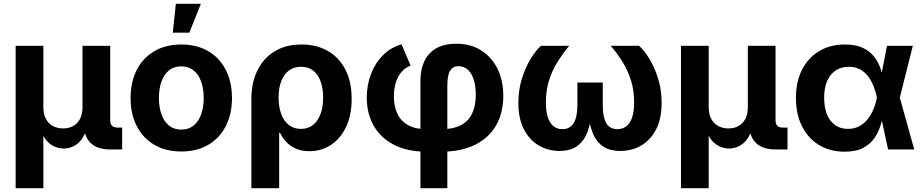

<svg xmlns="http://www.w3.org/2000/svg" viewBox="-20 -787 4865 1011"><path d="M62.4 204.1V-545.9H208.3V-223.3Q208.3 -185.7 221.9 -160.6Q235.5 -135.5 259.1 -123.1Q282.6 -110.7 312.1 -110.7Q342.1 -110.7 365.1 -123.2Q388.1 -135.7 401.2 -160.7Q414.4 -185.7 414.4 -223.3V-545.9H560.3V-154.4Q560.3 -133.9 570 -124.4Q579.8 -115 601.4 -115H623.2V0H561.4Q490.3 0 455.5 -36Q420.6 -72 420.6 -139.7V-189H444.8Q444.8 -134.6 432.7 -98.8Q420.6 -63.1 401.1 -42.6Q381.6 -22 359.2 -13.4Q336.8 -4.8 316.1 -4.8Q294.7 -4.8 271.7 -13.4Q248.8 -22 229 -42.6Q209.3 -63.1 196.9 -98.8Q184.5 -134.6 184.5 -189H208.3V204.1Z M934.6 10.7Q852.5 10.7 792.5 -24.6Q732.5 -59.9 700.1 -123.3Q667.6 -186.6 667.6 -270.6Q667.6 -355.2 700.1 -418.7Q732.5 -482.2 792.5 -517.4Q852.5 -552.7 934.6 -552.7Q1017 -552.7 1076.8 -517.4Q1136.7 -482.2 1169.1 -418.7Q1201.5 -355.2 1201.5 -270.6Q1201.5 -186.6 1169.1 -123.3Q1136.7 -59.9 1076.8 -24.6Q1017 10.7 934.6 10.7ZM934.6 -104.6Q973.7 -104.6 1000 -126.3Q1026.3 -148.1 1039.4 -185.8Q1052.6 -223.5 1052.6 -271.1Q1052.6 -319.2 1039.4 -356.8Q1026.3 -394.3 1000 -415.9Q973.7 -437.5 934.6 -437.5Q895.5 -437.5 869.3 -415.9Q843.1 -394.3 830 -356.9Q816.8 -319.5 816.8 -271.1Q816.8 -223.5 830 -185.8Q843.1 -148.1 869.3 -126.3Q895.5 -104.6 934.6 -104.6ZM889.9 -615.1 905.9 -767.1H1037.9L977 -615.1Z M1303.6 204.1V-264.8Q1303.6 -350.8 1335.2 -415.6Q1366.8 -480.4 1425.8 -516.6Q1484.7 -552.7 1567.7 -552.7Q1647.2 -552.7 1706.4 -518.7Q1765.6 -484.6 1798.7 -420.6Q1831.7 -356.5 1831.7 -266.7Q1831.7 -180.7 1802.4 -118.9Q1773.1 -57 1722.7 -24Q1672.3 9.1 1609.4 9.1Q1564.8 9.1 1534.2 -6Q1503.5 -21 1484.3 -43.2Q1465.1 -65.4 1454.7 -87.4H1450V204.1ZM1564.7 -108.3Q1602.7 -108.3 1628.7 -129.3Q1654.7 -150.3 1668.1 -187.5Q1681.5 -224.6 1681.5 -273.2Q1681.5 -320.9 1668.4 -357.5Q1655.4 -394 1629.6 -414.7Q1603.9 -435.4 1565.3 -435.4Q1527.9 -435.4 1501.3 -415.5Q1474.7 -395.6 1460.8 -359.3Q1446.9 -322.9 1446.9 -273.2Q1446.9 -224.2 1460.7 -187Q1474.4 -149.7 1500.8 -129Q1527.2 -108.3 1564.7 -108.3Z M2193.9 204.1V-362.8Q2193.9 -419.2 2213.6 -463Q2233.4 -506.8 2275.2 -531.8Q2317.1 -556.7 2383.8 -556.7Q2457.9 -556.7 2513.1 -522Q2568.4 -487.3 2599.3 -425.6Q2630.1 -363.9 2630.1 -282.3Q2630.1 -191.6 2591.6 -125.7Q2553.1 -59.8 2480.1 -24Q2407.1 11.7 2303.3 11.7H2226.5Q2125.1 11.7 2054.7 -24.4Q1984.3 -60.5 1947.8 -124.9Q1911.3 -189.3 1911.3 -273.1Q1911.3 -339.2 1933.3 -396.9Q1955.3 -454.7 1996.3 -496Q2037.3 -537.3 2094.2 -553.8L2142.2 -441.2Q2115.5 -432.1 2095.8 -410Q2076 -387.8 2065 -354.6Q2054 -321.4 2054 -279.5Q2054 -226.8 2072.5 -188Q2090.9 -149.2 2129.1 -128Q2167.3 -106.7 2226.5 -106.7H2303.3Q2365.9 -106.7 2406.2 -127.5Q2446.5 -148.3 2465.9 -188.9Q2485.3 -229.4 2485.3 -288.5Q2485.3 -333.1 2474.7 -366.8Q2464.2 -400.5 2444 -419.4Q2423.7 -438.3 2394.5 -438.3Q2370.1 -438.3 2357.3 -424.2Q2344.4 -410.2 2340 -387.2Q2335.5 -364.3 2335.5 -336.9V204.1Z M2926.4 7.8Q2866.1 7.8 2816.9 -21Q2767.7 -49.9 2738.7 -106.2Q2709.6 -162.5 2709.6 -244.7Q2709.6 -312.6 2727.9 -372Q2746.2 -431.3 2773.8 -476.5Q2801.4 -521.7 2828.6 -545.9H2977.4Q2943.4 -505.1 2915.4 -460.4Q2887.5 -415.8 2870.9 -363.5Q2854.4 -311.3 2854.4 -247.8Q2854.4 -178.3 2877 -142.6Q2899.7 -107 2941.7 -107Q2981.3 -107 3000.8 -138.8Q3020.3 -170.7 3020.3 -233.9V-352.5H3154V-233.9Q3154 -170.7 3172.4 -138.8Q3190.9 -107 3230.7 -107Q3273.6 -107 3296.4 -142.6Q3319.1 -178.3 3319.1 -247.8Q3319.1 -312.5 3302.1 -365.2Q3285.1 -417.9 3257.3 -462.3Q3229.4 -506.7 3196.2 -545.9H3344.9Q3371.9 -522.2 3399.4 -477.4Q3426.9 -432.7 3445.4 -373.1Q3463.9 -313.5 3463.9 -244.7Q3463.9 -162.3 3434.9 -106Q3405.9 -49.7 3356.5 -20.9Q3307.2 7.8 3246.3 7.8Q3186.3 7.8 3150.5 -19.7Q3114.7 -47.1 3097.5 -96Q3080.2 -144.8 3075.9 -208.9H3096.2Q3092.2 -143.9 3074.5 -95.2Q3056.8 -46.4 3021 -19.3Q2985.2 7.8 2926.4 7.8Z M3565.8 204.1V-545.9H3711.7V-223.3Q3711.7 -185.7 3725.3 -160.6Q3738.9 -135.5 3762.5 -123.1Q3786 -110.7 3815.5 -110.7Q3845.5 -110.7 3868.5 -123.2Q3891.5 -135.7 3904.7 -160.7Q3917.8 -185.7 3917.8 -223.3V-545.9H4063.7V-154.4Q4063.7 -133.9 4073.5 -124.4Q4083.2 -115 4104.9 -115H4126.7V0H4064.8Q3993.7 0 3958.9 -36Q3924 -72 3924 -139.7V-189H3948.2Q3948.2 -134.6 3936.1 -98.8Q3924 -63.1 3904.5 -42.6Q3885.1 -22 3862.6 -13.4Q3840.2 -4.8 3819.5 -4.8Q3798.1 -4.8 3775.1 -13.4Q3752.2 -22 3732.4 -42.6Q3712.7 -63.1 3700.3 -98.8Q3687.9 -134.6 3687.9 -189H3711.7V204.1Z M4426.9 11.7Q4350 11.7 4292.4 -23.6Q4234.7 -59 4202.9 -122.6Q4171.1 -186.1 4171.1 -271Q4171.1 -356.4 4203.1 -419.6Q4235.2 -482.8 4293.3 -517.8Q4351.3 -552.7 4428.7 -552.7Q4487 -552.7 4524.7 -534.4Q4562.4 -516.1 4584.3 -486.9Q4606.2 -457.6 4617.2 -424Q4628.3 -390.5 4633.3 -360.5H4680.9L4717.6 -274.4L4794 0H4656.2L4597.4 -274.4Q4591.1 -304.5 4579.9 -333.1Q4568.7 -361.6 4551.3 -384.7Q4533.9 -407.9 4508.7 -421.6Q4483.6 -435.4 4449.6 -435.4Q4409.1 -435.4 4379.9 -415.8Q4350.7 -396.3 4335.2 -359.9Q4319.7 -323.5 4319.7 -271.9Q4319.7 -220.9 4334.7 -184.2Q4349.7 -147.5 4378 -127.9Q4406.2 -108.3 4445.2 -108.3Q4479.6 -108.3 4505.6 -122.8Q4531.6 -137.3 4550.1 -161.1Q4568.5 -185 4580.2 -213.9Q4591.8 -242.7 4597.4 -271.5L4650.5 -545.9H4786.7L4717.6 -271.5L4680.9 -191H4633.2Q4627.3 -161.2 4616.5 -126.3Q4605.7 -91.3 4584.3 -59.9Q4562.8 -28.4 4525.1 -8.3Q4487.3 11.7 4426.9 11.7Z"/></svg>

Font: Inter Variable LoSnoCo
Style: Regular
Weight: 400
Designer: Rasmus Andersson
Foundry: rsms
Version: Version 4.000;git-a52131595; featfreeze: case,dlig,ss01,ss02